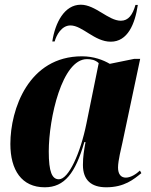

<svg xmlns="http://www.w3.org/2000/svg" viewBox="-20 -785 639 815"><path d="M450 -608C522 -608 553 -683 565 -764H555C543 -722 525 -697 493 -697C440 -697 385 -765 323 -765C253 -765 214 -688 202 -609H212C219 -635 241 -677 279 -677C330 -677 381 -608 450 -608ZM170 10C254 10 300 -50 338 -182H343C337 -148 332 -122 332 -85C332 -20 368 10 431 10C508 10 548 -24 580 -50L574 -61C558 -46 535 -31 514 -31C494 -31 481 -45 481 -74C481 -103 495 -158 500 -181L575 -535H549L446 -514C419 -530 378 -546 328 -546C101 -546 24 -321 24 -174C24 -63 72 10 170 10ZM230 -24C201 -24 187 -55 187 -142C187 -282 243 -534 349 -534C367 -534 384 -531 399 -517L347 -261C321 -133 271 -24 230 -24Z"/></svg>

Font: Noto Serif Display Condensed Black
Style: Italic
Weight: 900
Width: 3
Italic angle: -12°
Designer: Monotype Design Team
Foundry: Monotype Imaging Inc.
Version: Version 2.009